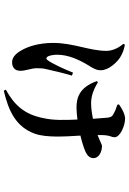

<svg xmlns="http://www.w3.org/2000/svg" viewBox="151 -768 697 1040"><g transform="rotate(90 500.0 -247.5)"><path d="M217 -567C234 -547 255 -513 255 -475C255 -384 212 -296 212 -187C212 -107 232 -49 252 -15C270 18 292 36 316 36C347 36 363 19 363 -9C363 -38 349 -69 349 -97C349 -121 350 -133 354 -149C362 -186 375 -241 389 -288L373 -294C355 -249 327 -187 306 -157C299 -147 291 -148 285 -158C279 -170 276 -191 276 -208C276 -266 300 -321 332 -375C350 -403 360 -421 360 -444C360 -489 315 -534 289 -550C269 -562 250 -570 222 -575ZM547 -534C569 -527 585 -521 602 -510C611 -505 615 -497 617 -480L623 -402C593 -396 563 -392 540 -392C502 -392 468 -403 425 -429L419 -423C453 -325 514 -313 562 -313C582 -313 604 -315 627 -318C630 -252 632 -187 619 -132C599 -30 547 25 465 70L471 81C582 55 668 14 704 -88C726 -150 719 -252 714 -334C751 -343 782 -353 800 -361C828 -374 836 -388 836 -406C836 -433 803 -451 770 -451C766 -451 760 -448 735 -437L711 -427C711 -442 711 -456 712 -468C714 -494 723 -505 723 -519C723 -549 661 -576 622 -576C600 -576 570 -561 545 -543Z"/></g></svg>

Font: Noto Serif SC
Style: Bold
Weight: 700
Designer: Ryoko NISHIZUKA 西塚涼子 (kana & ideographs); Frank Grießhammer (Latin, Greek & Cyrillic); Wenlong ZHANG 张文龙 (bopomofo); San
Foundry: Adobe
Version: Version 2.001;hotconv 1.1.0;makeotfexe 2.6.0